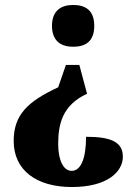

<svg xmlns="http://www.w3.org/2000/svg" viewBox="-20 -560 543 772"><path d="M274 -540C229 -540 189 -520 189 -456C189 -392 229 -372 274 -372C322 -372 359 -392 359 -456C359 -520 322 -540 274 -540ZM299 -299H245L214 -209C91 -152 35 -98 35 7C35 124 126 192 269 192C411 192 474 131 474 70C474 8 421 -10 326 -10C326 78 305 127 268 127C234 127 214 82 214 20C214 -60 230 -137 330 -183Z"/></svg>

Font: Noto Serif Tamil Condensed Black
Style: Regular
Weight: 900
Width: 3
Designer: Indian Type Foundry, Tom Grace, and the Monotype Design Team
Foundry: Monotype Imaging Inc.
Version: Version 2.004